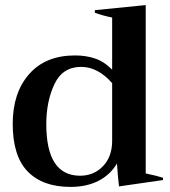

<svg xmlns="http://www.w3.org/2000/svg" viewBox="-20 -725 668 755"><path d="M30 -238Q30 -360 94.5 -433.5Q159 -507 275 -507Q319 -507 355 -494.5Q391 -482 421 -451V-656Q382 -664 353 -675V-685L553 -705V-43Q596 -34 621 -26V-17L448 8Q443 -33 440 -82Q413 -37 366.5 -13.5Q320 10 257 10Q148 10 89 -50.5Q30 -111 30 -238ZM421 -171V-398Q365 -462 299 -462Q226 -462 194 -394Q162 -326 162 -237Q162 -34 295 -34Q349 -34 385 -71.5Q421 -109 421 -171Z"/></svg>

Font: Trirong SemiBold
Style: Regular
Weight: 600
Designer: Katatrad Team
Foundry: CadsonDemak
Version: Version 1.001